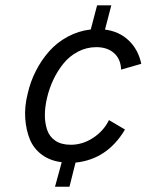

<svg xmlns="http://www.w3.org/2000/svg" viewBox="-20 -606 599 726"><path d="M188 100.1 213.4 7.3Q169.4 2 138.4 -21Q107.4 -43.9 93 -78.9Q78.6 -113.8 75.4 -158.4Q72.3 -203.1 84.5 -251Q94.7 -296.9 115.5 -337.6Q136.2 -378.4 165.8 -411.9Q195.3 -445.3 236.1 -467.3Q276.9 -489.3 323.2 -494.6L347.2 -585.9H400.9L377 -494.1Q430.7 -487.3 466.8 -452.9Q502.9 -418.5 514.2 -364.7L438 -342.8Q436.5 -382.8 411.1 -405.3Q385.7 -427.7 344.2 -427.7Q307.1 -427.7 274.7 -410.6Q242.2 -393.6 219.5 -365.2Q196.8 -336.9 181.4 -304Q166 -271 157.7 -235.4Q149.9 -201.7 149.7 -171.9Q149.4 -142.1 158 -115.7Q166.5 -89.4 189.2 -74Q211.9 -58.6 247.6 -58.6Q292 -58.6 331.8 -84.5Q371.6 -110.4 392.1 -151.9L452.6 -116.2Q385.7 -3.4 265.6 8.8L242.7 100.1Z"/></svg>

Font: HK Grotesk Italic
Style: Regular
Weight: 400
Italic angle: -13°
Designer: Alfredo Marco Pradil and Stefan Peev
Foundry: Hanken Design Co.
Version: Version 1.000;PS 001.000;hotconv 1.0.88;makeotf.lib2.5.64775